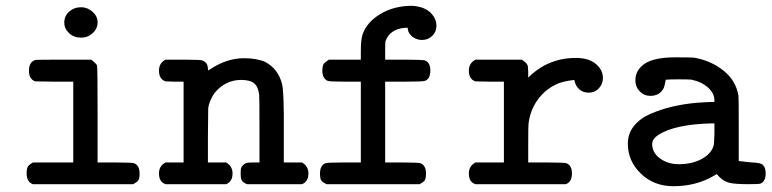

<svg xmlns="http://www.w3.org/2000/svg" viewBox="-20 -637 2665 663"><path d="M202 -559Q202 -582 219 -597Q236 -612 260 -612Q282 -612 299.5 -596.5Q317 -581 317 -560Q317 -538 300 -522.5Q283 -507 260 -507Q235 -507 218.5 -522.5Q202 -538 202 -559ZM72 -38Q72 -55 76.5 -62Q81 -69 94 -76H233V-355H167L102 -356Q80 -363 80 -393Q80 -423 102 -430Q103 -431 200 -431H295Q312 -418 315 -411Q317 -406 317 -241V-76H378Q438 -76 444 -73Q462 -65 462 -38Q462 -20 457.5 -14Q453 -8 440 -1H94Q72 -8 72 -38Z M529 -393Q529 -420 552 -431H614Q674 -431 680 -428Q698 -420 698 -399L699 -394H700Q760 -436 823 -436Q867 -436 896 -423Q940 -400 954 -347Q959 -328 960 -246Q960 -217 960 -198V-76H1023Q1045 -63 1045 -38Q1045 -10 1023 -1H833Q820 -6 815.5 -13Q811 -20 811 -38Q811 -54 813 -58Q818 -68 828 -73Q834 -76 854 -76H876V-188Q876 -304 875 -309Q872 -337 858 -349Q844 -361 813 -361Q758 -361 721 -316Q708 -298 701 -274L699 -264L698 -170V-76H761Q783 -63 783 -38Q783 -10 761 -1H552Q529 -8 529 -38Q529 -65 552 -76H614V-355H583L552 -356Q529 -363 529 -393Z M1093 -395Q1094 -412 1098.5 -417.5Q1103 -423 1116 -431H1226V-461Q1226 -500 1232 -518Q1247 -561 1294 -589Q1341 -617 1403 -617Q1448 -614 1470 -590Q1487 -571 1487 -548Q1487 -527 1472.5 -513Q1458 -499 1437 -499Q1419 -499 1404.5 -510Q1390 -521 1388 -537V-541H1378Q1325 -536 1311 -494Q1310 -490 1310 -460V-431H1377Q1442 -431 1448 -428Q1466 -421 1466 -393Q1466 -365 1448 -358Q1442 -355 1377 -355H1310V-76H1369Q1427 -76 1433 -73Q1451 -65 1451 -38Q1451 -20 1446.5 -14Q1442 -8 1429 -1H1108Q1094 -7 1089.5 -13.5Q1085 -20 1085 -38Q1085 -65 1103 -73Q1109 -76 1167 -76H1226V-355H1171Q1117 -355 1111 -358Q1093 -366 1093 -395Z M1782 -431Q1784 -430 1787.5 -427Q1791 -424 1792 -423.5Q1793 -423 1795.5 -420.5Q1798 -418 1799 -416.5Q1800 -415 1801.5 -412Q1803 -409 1803 -405.5Q1803 -402 1803.5 -397.5Q1804 -393 1804 -387V-369Q1872 -437 1969 -437Q2032 -437 2056 -394Q2062 -380 2062 -368Q2062 -347 2048 -332Q2034 -317 2013 -317Q1994 -317 1981 -328Q1968 -339 1964 -358L1963 -361Q1920 -356 1899 -345Q1860 -326 1835 -290Q1810 -254 1805 -209Q1804 -203 1804 -138V-76H1868Q1931 -76 1937 -73Q1955 -65 1955 -38Q1955 -9 1934 -1H1622Q1599 -8 1599 -38Q1599 -64 1622 -76H1720V-355H1671L1622 -356Q1599 -363 1599 -393Q1599 -419 1622 -431Z M2226 -306Q2204 -306 2189 -321.5Q2174 -337 2174 -359Q2174 -388 2195 -408Q2226 -439 2311 -439Q2368 -439 2376 -438Q2435 -428 2478.5 -393Q2522 -358 2530 -306Q2531 -301 2531 -190V-81Q2572 -76 2578 -76Q2608 -75 2615 -67Q2624 -57 2624 -38Q2624 -11 2606 -3Q2602 -1 2566 -1Q2522 -1 2502 -5Q2482 -9 2466 -24Q2463 -27 2459.5 -31Q2456 -35 2455 -36L2445 -30Q2384 6 2305 6Q2238 6 2193 -37.5Q2148 -81 2148 -141Q2148 -176 2169.5 -202.5Q2191 -229 2227.5 -244.5Q2264 -260 2302.5 -269Q2341 -278 2385 -282Q2427 -285 2442 -285H2447V-290Q2447 -315 2424.5 -335Q2402 -355 2367 -362Q2358 -363 2324 -363Q2289 -363 2285 -362H2279Q2275 -340 2272 -333Q2258 -306 2226 -306ZM2447 -175V-211H2439Q2310 -208 2253 -171Q2232 -157 2232 -140Q2232 -110 2259 -90Q2286 -70 2324 -70Q2369 -70 2402 -87.5Q2435 -105 2444 -133Q2446 -139 2447 -175Z"/></svg>

Font: KaTeX_Typewriter
Style: Regular
Weight: 400
Version: Version 1.1; ttfautohint (v1.3)